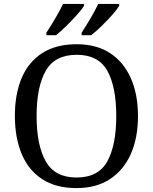

<svg xmlns="http://www.w3.org/2000/svg" viewBox="-20 -951 782 981"><path d="M371 10Q265 10 195 -36Q125 -82 90.5 -165Q56 -248 56 -359Q56 -470 90.5 -552Q125 -634 195.5 -679.5Q266 -725 372 -725Q473 -725 542.5 -679.5Q612 -634 648.5 -551.5Q685 -469 685 -358Q685 -247 648.5 -164.5Q612 -82 542 -36Q472 10 371 10ZM371 -44Q483 -44 528.5 -127Q574 -210 574 -358Q574 -507 528.5 -589Q483 -671 372 -671Q260 -671 213.5 -589Q167 -507 167 -358Q167 -210 213.5 -127Q260 -44 371 -44ZM397 -784Q418 -816 442 -856.5Q466 -897 482 -931H589V-921Q579 -904 553.5 -875Q528 -846 498.5 -817.5Q469 -789 446 -771H397ZM217 -784Q238 -816 262 -856.5Q286 -897 302 -931H409V-921Q399 -904 373 -875Q347 -846 318 -817.5Q289 -789 266 -771H217Z"/></svg>

Font: Noto Serif Ahom
Style: Regular
Weight: 400
Designer: Monotype Design Team
Foundry: Monotype Imaging Inc.
Version: Version 2.007; ttfautohint (v1.8.4.7-5d5b)